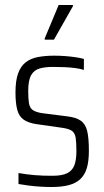

<svg xmlns="http://www.w3.org/2000/svg" viewBox="-20 -741 418 769"><path d="M186 8Q165 8 140.5 6.5Q116 5 93.5 2Q71 -1 54 -4V-48Q70 -45 86.5 -43Q103 -41 120 -39.5Q137 -38 154.5 -37.5Q172 -37 190 -37Q229 -37 249.5 -47.5Q270 -58 278 -79.5Q286 -101 286 -135Q286 -171 283 -189.5Q280 -208 268.5 -216.5Q257 -225 230 -229L125 -244Q93 -249 74.5 -262Q56 -275 49 -301.5Q42 -328 42 -371Q42 -418 52.5 -447Q63 -476 83 -491.5Q103 -507 132 -512.5Q161 -518 197 -518Q218 -518 239.5 -516.5Q261 -515 281.5 -512Q302 -509 316 -505V-461Q300 -466 280.5 -468.5Q261 -471 239 -472Q217 -473 191 -473Q160 -473 138 -466.5Q116 -460 104.5 -439.5Q93 -419 93 -377Q93 -346 96 -327.5Q99 -309 111 -300.5Q123 -292 147 -288L249 -275Q284 -271 303 -258Q322 -245 329 -217Q336 -189 336 -137Q336 -96 328 -68.5Q320 -41 302 -24Q284 -7 255.5 0.5Q227 8 186 8ZM159 -582V-587L215 -721H272V-716L196 -582Z"/></svg>

Font: Saira Condensed Light
Style: Regular
Weight: 300
Width: 3
Designer: Hector Gatti with collaboration of the Omnibus-Type team
Foundry: Omnibus-Type
Version: Version 1.101